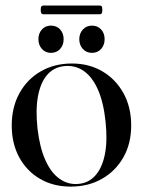

<svg xmlns="http://www.w3.org/2000/svg" viewBox="-20 -682 530 712"><path d="M247 -446.5Q310.5 -446.5 360 -417.2Q409.5 -388 438 -336.2Q466.5 -284.5 466.5 -216.5Q466.5 -149.5 437.5 -98.5Q408.5 -47.5 358 -18.8Q307.5 10 242 10Q178 10 128.8 -18.5Q79.5 -47 51.5 -98.2Q23.5 -149.5 23.5 -216.5Q23.5 -284 51.8 -335.8Q80 -387.5 130.5 -417Q181 -446.5 247 -446.5ZM270.5 0Q308 -3 333.2 -30.8Q358.5 -58.5 368.8 -109Q379 -159.5 371.5 -230.5Q364 -302.5 343.2 -349.5Q322.5 -396.5 291 -418.5Q259.5 -440.5 220 -437Q180.5 -433.5 155.5 -405Q130.5 -376.5 121 -326Q111.5 -275.5 119 -206Q127 -136 148 -88.8Q169 -41.5 200.8 -19Q232.5 3.5 270.5 0ZM169 -486Q148.5 -486 135.5 -500.5Q122.5 -515 122.5 -536.5Q122.5 -558.5 135.5 -572.8Q148.5 -587 169 -587Q190 -587 203 -572.8Q216 -558.5 216 -536.5Q216 -515 203 -500.5Q190 -486 169 -486ZM321 -486Q300.5 -486 287.2 -500.5Q274 -515 274 -536.5Q274 -558 287.2 -572.5Q300.5 -587 321 -587Q342 -587 355 -572.8Q368 -558.5 368 -536.5Q368 -515 355 -500.5Q342 -486 321 -486ZM131 -645Q131 -655 133.5 -658.2Q136 -661.5 142 -661.5H348.5Q355 -661.5 357.2 -658.5Q359.5 -655.5 359.5 -645.5Q359.5 -636 357.2 -632.5Q355 -629 348.5 -629H142Q136 -629 133.5 -632.5Q131 -636 131 -645Z"/></svg>

Font: Fraunces 96pt
Style: Regular
Weight: 400
Version: Version 1.000;[b76b70a41]